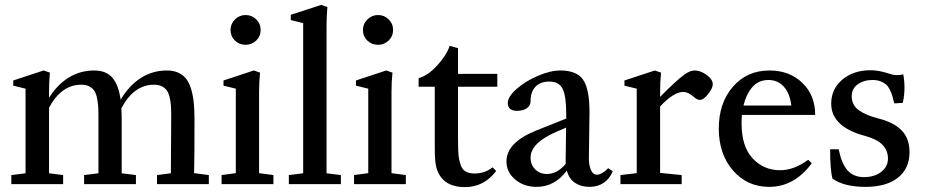

<svg xmlns="http://www.w3.org/2000/svg" viewBox="-20 -746 3749 778"><path d="M25.9 0V-36.6L83.5 -43.9V-386.7L33.7 -398.9V-419.9L156.7 -460.4L182.1 -451.7Q178.7 -411.6 178.7 -374V-349.6Q212.4 -403.3 258.8 -431.9Q305.2 -460.4 361.3 -460.4Q411.1 -460.4 436 -430.4Q460.9 -400.4 468.8 -341.8Q502.9 -399.4 550.5 -429.9Q598.1 -460.4 656.2 -460.4Q683.6 -460.4 703.6 -450.9Q723.6 -441.4 735.8 -424.8Q748 -408.2 755.4 -382.1Q762.7 -356 765.4 -327.1Q768.1 -298.3 768.1 -259.8Q768.1 -114.7 766.6 -44.4L826.2 -36.6V0H616.2V-36.6L672.4 -43.9Q673.8 -273.9 673.8 -278.8Q673.8 -303.2 672.4 -320.6Q670.9 -337.9 666.7 -354.5Q662.6 -371.1 655 -380.9Q647.5 -390.6 634.8 -396.7Q622.1 -402.8 604 -402.8Q522.5 -402.8 471.7 -307.1Q473.1 -284.7 473.1 -259.8V-43.9L530.8 -36.6V0H320.8V-36.6L378.9 -43.9V-278.8Q378.9 -303.2 377.4 -320.6Q376 -337.9 371.8 -354.5Q367.7 -371.1 360.1 -380.9Q352.5 -390.6 339.8 -396.7Q327.1 -402.8 309.1 -402.8Q229 -402.8 178.7 -309.6V-43.9L235.8 -36.6V0Z M975.1 -564.5Q949.2 -564.5 931.6 -581.8Q914.1 -599.1 914.1 -624.5Q914.1 -649.4 932.1 -667.2Q950.2 -685.1 975.1 -685.1Q1000.5 -685.1 1018.3 -667.5Q1036.1 -649.9 1036.1 -624.5Q1036.1 -599.1 1018.3 -581.8Q1000.5 -564.5 975.1 -564.5ZM877.9 0V-36.6L935.5 -44.4V-386.7L885.7 -398.9V-419.9L1008.3 -460.4L1033.7 -451.7Q1029.8 -415 1029.8 -374V-44.4L1087.9 -36.6V0Z M1150.4 0V-36.6L1208.5 -43.9V-652.3L1158.2 -664.6V-686L1281.2 -726.1L1306.6 -717.8Q1303.2 -678.7 1303.2 -640.6V-43.9L1361.3 -36.6V0Z M1511.7 -564.5Q1485.8 -564.5 1468.3 -581.8Q1450.7 -599.1 1450.7 -624.5Q1450.7 -649.4 1468.8 -667.2Q1486.8 -685.1 1511.7 -685.1Q1537.1 -685.1 1554.9 -667.5Q1572.8 -649.9 1572.8 -624.5Q1572.8 -599.1 1554.9 -581.8Q1537.1 -564.5 1511.7 -564.5ZM1414.6 0V-36.6L1472.2 -44.4V-386.7L1422.4 -398.9V-419.9L1544.9 -460.4L1570.3 -451.7Q1566.4 -415 1566.4 -374V-44.4L1624.5 -36.6V0Z M1864.3 12.2Q1797.4 12.2 1767.1 -27.8Q1752.9 -46.9 1747.3 -71Q1741.7 -95.2 1741.7 -145V-394.5H1676.3V-429.2Q1713.4 -439.5 1750.7 -479.7Q1788.1 -520 1802.2 -560.1L1835.9 -550.8V-446.8H1995.1V-394.5H1835.9V-180.2Q1835.9 -129.9 1839.1 -108.4Q1842.3 -86.9 1849.6 -70.8Q1861.3 -43 1903.8 -43Q1944.3 -43 1976.1 -67.9L1990.7 -53.2Q1940.9 12.2 1864.3 12.2Z M2154.3 11.2Q2103 11.2 2067.6 -18.6Q2032.2 -48.3 2032.2 -91.8Q2032.2 -168.9 2153.3 -217.3L2274.4 -265.6V-283.2Q2274.4 -357.9 2259.5 -386.7Q2244.6 -415.5 2206.1 -415.5Q2169.9 -415.5 2149.9 -394.8Q2129.9 -374 2129.9 -336.4Q2129.9 -318.4 2115 -307.6Q2100.1 -296.9 2074.7 -296.9Q2037.6 -296.9 2037.6 -329.1Q2037.6 -354 2073.2 -385.5Q2108.9 -417 2159.7 -438.7Q2210.4 -460.4 2250.5 -460.4Q2316.4 -460.4 2342.5 -423.3Q2368.7 -386.2 2368.7 -291.5Q2368.7 -259.8 2366.2 -106.9Q2365.7 -78.6 2374 -58.3Q2382.3 -38.1 2399.4 -38.1Q2408.2 -38.1 2420.9 -45.4Q2433.6 -52.7 2444.3 -64.5L2462.9 -52.2Q2450.2 -21 2425.8 -4.9Q2401.4 11.2 2368.7 11.2Q2335 11.2 2310.3 -4.9Q2285.6 -21 2276.9 -54.7Q2227.5 11.2 2154.3 11.2ZM2129.9 -106.9Q2129.9 -78.6 2148.7 -59.8Q2167.5 -41 2195.8 -41Q2237.8 -41 2272.5 -82Q2272 -86.4 2272 -95.7Q2272.9 -140.1 2273.9 -229L2233.4 -211.4Q2129.9 -166.5 2129.9 -106.9Z M2494.1 0V-36.6L2560.1 -44.4V-386.7L2510.3 -398.9V-419.9L2633.3 -460.4L2658.7 -451.7Q2654.8 -415 2654.8 -374V-353.5Q2719.2 -418.9 2754.4 -444.8Q2776.9 -460.4 2795.4 -460.4Q2818.4 -460.4 2843.3 -442.4Q2868.2 -424.3 2868.2 -404.8Q2868.2 -388.7 2849.6 -365Q2831.1 -341.3 2815.9 -341.3Q2804.7 -341.3 2793 -352.1Q2769 -373.5 2749 -373.5Q2709.5 -373.5 2654.8 -314.5V-45.4L2742.2 -36.6V0Z M3096.7 11.2Q3007.8 11.2 2950.2 -55.2Q2892.6 -121.6 2892.6 -225.1Q2892.6 -328.6 2949.7 -394.5Q3006.8 -460.4 3098.1 -460.4Q3179.2 -460.4 3231.2 -410.2Q3283.2 -359.9 3283.2 -280.3H2986.3Q2984.9 -263.7 2984.9 -246.1Q2984.9 -152.3 3029.8 -104.2Q3074.7 -56.2 3141.1 -56.2Q3197.3 -56.2 3254.9 -98.6L3269.5 -84.5Q3198.7 11.2 3096.7 11.2ZM3093.8 -421.9Q3054.2 -421.9 3029.1 -393.6Q3003.9 -365.2 2992.7 -318.4H3186.5Q3180.7 -367.7 3156.2 -394.8Q3131.8 -421.9 3093.8 -421.9Z M3487.3 11.2Q3400.4 11.2 3353.5 -22Q3343.8 -54.7 3343.8 -141.1H3378.4Q3389.6 -84 3413.8 -56.2Q3438 -28.3 3481 -28.3Q3522.9 -28.3 3550.5 -49.3Q3578.1 -70.3 3578.1 -103.5Q3578.1 -170.4 3486.8 -194.8Q3348.1 -231.4 3348.1 -326.2Q3348.1 -384.8 3392.8 -423.1Q3437.5 -461.4 3508.8 -461.4Q3540 -461.4 3582 -447.8Q3610.8 -437 3640.1 -444.8Q3645 -419.9 3645 -390.1Q3645 -359.9 3638.2 -329.1L3603.5 -327.1Q3599.1 -345.7 3595.9 -356.9Q3592.8 -368.2 3585.9 -382.1Q3579.1 -396 3570.6 -403.6Q3562 -411.1 3547.9 -416.5Q3533.7 -421.9 3515.1 -421.9Q3480 -421.9 3455.6 -404.3Q3431.2 -386.7 3431.2 -356Q3431.2 -320.3 3459.7 -299.6Q3488.3 -278.8 3540.5 -265.6Q3602.1 -250 3633.8 -217.3Q3665.5 -184.6 3665.5 -129.4Q3665.5 -63.5 3618.7 -26.1Q3571.8 11.2 3487.3 11.2Z"/></svg>

Font: Elstob 8pt Medium
Style: Regular
Weight: 500
Designer: Peter S. Baker
Version: Version 1.015